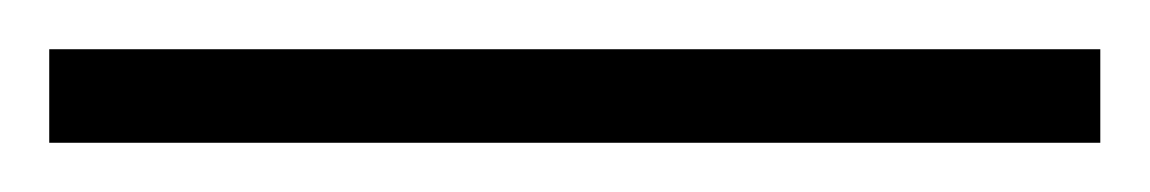

<svg xmlns="http://www.w3.org/2000/svg" viewBox="-24 -818 467 78"><path d="M-4 -760V-798H423V-760Z"/></svg>

Font: Noto Serif Bengali SemiCondensed Thin
Style: Regular
Weight: 100
Width: 4
Designer: Juan Bruce, Universal Thirst, Indian Type Foundry and the Monotype Design Team.
Foundry: Monotype Imaging Inc.
Version: Version 2.003; ttfautohint (v1.8.4.7-5d5b)